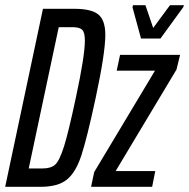

<svg xmlns="http://www.w3.org/2000/svg" viewBox="-22 -722 731 742"><path d="M144 -688H265Q331 -688 358 -666Q385 -644 385 -587Q385 -518 348 -345Q314 -187 292.5 -121.5Q271 -56 236.5 -28Q202 0 134 0H-2ZM271 -344Q306 -506 306 -565Q306 -598 295 -607.5Q284 -617 258 -617H205L89 -71H143Q175 -71 191.5 -86Q208 -101 225.5 -156.5Q243 -212 271 -344ZM330 0 342 -57 577 -449H429L442 -510H674L660 -453L425 -61H578L566 0ZM523 -573 490 -694 492 -702H540L570 -614L635 -702H689L686 -694L598 -573Z"/></svg>

Font: Saira Ultra Condensed Medium
Style: Italic
Weight: 500
Width: 1
Italic angle: -12°
Designer: Hector Gatti with collaboration of the Omnibus-Type team
Foundry: Omnibus-Type
Version: Version 1.001; ttfautohint (v1.8)